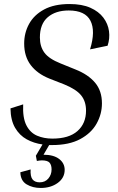

<svg xmlns="http://www.w3.org/2000/svg" viewBox="-20 -710 588 953"><path d="M301 133Q301 173 266.5 198Q232 223 182 223Q142 223 112 205Q82 187 81 145L132 131Q130 166 141.5 180.5Q153 195 177 195Q204 195 220 176Q236 157 236 131Q236 109 226 97.5Q216 86 187 86Q182 86 175 87Q168 88 163 89L158 63L191 7Q148 1 112.5 -18.5Q77 -38 55 -75.5Q33 -113 32 -172L95 -192Q92 -125 111 -88Q130 -51 164 -36.5Q198 -22 240 -22Q322 -22 364.5 -59.5Q407 -97 407 -161Q407 -207 382.5 -237Q358 -267 299 -291L225 -320Q165 -344 132.5 -387Q100 -430 100 -494Q100 -547 124.5 -591.5Q149 -636 199 -663Q249 -690 325 -690Q387 -690 428.5 -671.5Q470 -653 493 -622.5Q516 -592 521 -555.5Q526 -519 514 -483L427 -465Q455 -556 429 -607Q403 -658 321 -658Q256 -658 217 -624.5Q178 -591 178 -524Q178 -479 200.5 -448.5Q223 -418 281 -395L355 -365Q418 -340 452 -299.5Q486 -259 486 -197Q486 -144 459.5 -96.5Q433 -49 378 -19.5Q323 10 239 10H224L196 58Q246 58 273.5 79Q301 100 301 133Z"/></svg>

Font: Inria Serif
Style: Italic
Weight: 400
Italic angle: -10°
Designer: Black Foundry Team
Foundry: Black Foundry
Version: Version 1.000; ttfautohint (v1.8.3)